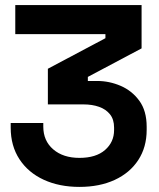

<svg xmlns="http://www.w3.org/2000/svg" viewBox="-20 -720 624 754"><path d="M22 -219V-237H150V-223Q150 -167 189 -133.5Q228 -100 292 -100Q357 -100 392.5 -131Q428 -162 428 -209V-219Q428 -251 412 -271Q396 -291 369 -300.5Q342 -310 308 -310H168V-450L394 -570V-586H40V-700H536V-530L325 -418V-402H362Q409 -402 453.5 -383Q498 -364 527 -324.5Q556 -285 556 -222V-210Q556 -142 523 -91.5Q490 -41 430.5 -13.5Q371 14 292 14Q213 14 152 -14Q91 -42 56.5 -94.5Q22 -147 22 -219Z"/></svg>

Font: Space Grotesk Frontify
Style: Bold
Weight: 700
Designer: Florian Karsten
Version: Version 2.000